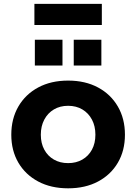

<svg xmlns="http://www.w3.org/2000/svg" viewBox="-20 -992 726 1023"><path d="M343 11.4Q251.7 11.4 183.6 -24.9Q115.5 -61.1 77.8 -125.4Q40.2 -189.7 40.2 -274.2Q40.2 -359.4 77.8 -424.4Q115.5 -489.5 183.5 -526Q251.6 -562.6 342.9 -562.6Q434.2 -562.6 502.3 -526Q570.3 -489.5 608 -424.4Q645.7 -359.4 645.7 -274.2Q645.7 -189.7 608.1 -125.4Q570.5 -61.1 502.5 -24.9Q434.4 11.4 343 11.4ZM342.9 -122.9Q386.1 -122.9 418.8 -141.8Q451.5 -160.6 469.9 -194.6Q488.3 -228.6 488.3 -274.3Q488.3 -320 469.9 -354.7Q451.5 -389.5 418.8 -408.9Q386.1 -428.3 342.9 -428.3Q299.8 -428.3 267.1 -408.9Q234.4 -389.5 216 -354.7Q197.5 -320 197.5 -274.3Q197.5 -228.6 216 -194.6Q234.4 -160.6 267.1 -141.8Q299.8 -122.9 342.9 -122.9ZM165.7 -780.2H312.9V-642.7H165.7ZM372.9 -780.2H520.1V-642.7H372.9ZM522.6 -971.5V-858.8H163.3V-971.5Z"/></svg>

Font: Hepta Slab ExtraLight
Style: Regular
Weight: 200
Designer: Michael LaGattuta
Foundry: Michael LaGattuta
Version: Version 1.100